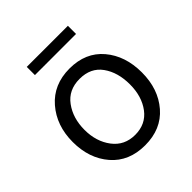

<svg xmlns="http://www.w3.org/2000/svg" viewBox="-185 -794 931 931"><g transform="rotate(-45 281.0 -328.5)"><path d="M425 -610H143V-666H425ZM283 -444Q207 -444 166 -388Q125 -332 125 -252Q125 -172 167 -116.5Q209 -61 282 -61Q355 -61 396 -115.5Q437 -170 437 -252.5Q437 -335 398 -389.5Q359 -444 283 -444ZM284 -514Q394 -514 456.5 -440Q519 -366 519 -252.5Q519 -139 455 -65Q391 9 280.5 9Q170 9 106.5 -64.5Q43 -138 43 -250.5Q43 -363 108.5 -438.5Q174 -514 284 -514Z"/></g></svg>

Font: Hind Vadodara
Style: Regular
Weight: 400
Designer: Hitesh Malaviya
Foundry: Indian Type Foundry
Version: Version 0.702;PS 1.0;hotconv 1.0.81;makeotf.lib2.5.63406